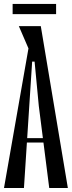

<svg xmlns="http://www.w3.org/2000/svg" viewBox="-20 -942 360 962"><path d="M320 0H226.7L174.4 -411.1L153.3 -633.3H141.1L123.3 -697.8L74.4 -811.1H184.4ZM141.1 -633.3 100 0H0L142.2 -811.1H173.3ZM200 -227.8H95.6V-250H200ZM43.3 -922.2V-871.1H261.1V-922.2Z"/></svg>

Font: Le Murmure
Style: Regular
Weight: 600
Width: 2
Designer: Jeremy Landes, Alexander Slobzheninov (Cyrillic)
Foundry: Velvetyne Type Foundry
Version: Version 1.0